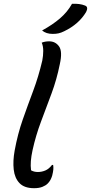

<svg xmlns="http://www.w3.org/2000/svg" viewBox="-20 -974 478 1008"><path d="M202 -656Q207 -682 207 -707Q207 -732 199 -750Q216 -757 238 -757Q271 -757 290 -730.5Q309 -704 294 -637Q278 -557 250.5 -483Q223 -409 195.5 -336Q168 -263 151 -186Q144 -154 142 -128.5Q140 -103 143 -80Q158 -71 179 -71Q199 -71 218 -79Q237 -87 253 -108H259Q261 -97 260 -84.5Q259 -72 254 -52Q250 -39 244.5 -29Q239 -19 230 -10Q220 0 202.5 7Q185 14 159 14Q108 14 82.5 -12.5Q57 -39 52 -84Q47 -129 57 -184Q73 -271 99.5 -346.5Q126 -422 154 -496.5Q182 -571 202 -656ZM358 -954Q399 -956 426 -945Q437 -941 437.5 -931.5Q438 -922 432 -911Q394 -847 317 -810Q301 -802 287.5 -799Q274 -796 257 -796Q222 -796 201 -814Q256 -844 295 -877.5Q334 -911 358 -954Z"/></svg>

Font: Recursive Sn Csl St
Style: Italic
Weight: 400
Italic angle: -15°
Version: Version 1.079;hotconv 1.0.112;makeotfexe 2.5.65598; ttfautoh